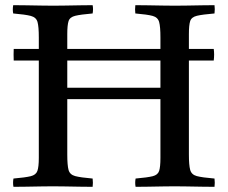

<svg xmlns="http://www.w3.org/2000/svg" viewBox="-20 -721 880 742"><path d="M806 -487H710V-124Q710 -83 715 -64.5Q720 -46 740.5 -40.5Q761 -35 809 -31Q811 -14 809 1Q788 1 759 0.5Q730 0 701.5 -0.5Q673 -1 654 -1Q636 -1 608 -0.5Q580 0 552 0.5Q524 1 504 1Q501 -14 504 -31Q550 -35 570 -40Q590 -45 595 -60.5Q600 -76 600 -111V-338H240V-124Q240 -82 245 -64Q250 -46 270.5 -40.5Q291 -35 338 -31Q340 -14 338 1Q318 1 289 0.5Q260 0 231.5 -0.5Q203 -1 184 -1Q166 -1 137.5 -0.5Q109 0 80.5 0.5Q52 1 32 1Q29 -14 32 -31Q78 -35 98.5 -40Q119 -45 124.5 -60.5Q130 -76 130 -111V-487H33Q32 -511 33 -532H130V-576Q130 -618 125 -636Q120 -654 99 -659.5Q78 -665 31 -669Q28 -684 31 -701Q51 -701 80.5 -700.5Q110 -700 139 -699.5Q168 -699 186 -699Q204 -699 232.5 -699.5Q261 -700 290.5 -700.5Q320 -701 338 -701Q341 -686 338 -669Q292 -665 271 -660Q250 -655 245 -639.5Q240 -624 240 -589V-532H600V-576Q600 -618 595 -636Q590 -654 570 -659.5Q550 -665 503 -669Q501 -684 503 -701Q522 -701 551 -700.5Q580 -700 609 -699.5Q638 -699 656 -699Q676 -699 704 -699.5Q732 -700 760.5 -700.5Q789 -701 809 -701Q811 -686 809 -669Q762 -665 741 -660Q720 -655 715 -639.5Q710 -624 710 -589V-532H806Q809 -511 806 -487ZM240 -382H600V-487H240Z"/></svg>

Font: Castoro
Style: Regular
Weight: 400
Designer: John Hudson
Foundry: Tiro Typeworks Ltd.
Version: Version 2.04